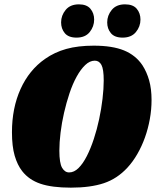

<svg xmlns="http://www.w3.org/2000/svg" viewBox="-20 -855 725 883"><path d="M411 -645Q497 -645 550.5 -623Q604 -601 635 -555Q655 -524 666 -485Q677 -446 677 -395Q677 -351 669 -307Q661 -263 646.5 -222.5Q632 -182 611.5 -146.5Q591 -111 566 -84Q519 -33 457.5 -12.5Q396 8 306 8Q219 8 166 -10Q113 -28 82 -68Q60 -96 47.5 -139Q35 -182 35 -247Q35 -358 74.5 -445.5Q114 -533 187 -584Q231 -615 285 -630Q339 -645 411 -645ZM298 -62Q321 -62 341.5 -82.5Q362 -103 379.5 -137.5Q397 -172 411.5 -216Q426 -260 436 -307Q446 -354 451.5 -400.5Q457 -447 457 -485Q457 -537 446.5 -556.5Q436 -576 416 -576Q393 -576 372 -556Q351 -536 332.5 -502.5Q314 -469 299.5 -425.5Q285 -382 274.5 -336Q264 -290 258.5 -245Q253 -200 253 -162Q253 -105 265.5 -83.5Q278 -62 298 -62ZM343 -835Q379 -835 396 -814.5Q413 -794 413 -765Q413 -733 392.5 -707.5Q372 -682 332 -682Q295 -682 278 -702.5Q261 -723 261 -752Q261 -784 282 -809.5Q303 -835 343 -835ZM555 -835Q592 -835 609 -814.5Q626 -794 626 -765Q626 -733 605 -707.5Q584 -682 544 -682Q507 -682 490 -702.5Q473 -723 473 -752Q473 -784 494 -809.5Q515 -835 555 -835Z"/></svg>

Font: Racing Sans One
Style: Regular
Weight: 400
Designer: Pablo Impallari, Rodrigo Fuenzalida
Foundry: Pablo Impallari, Rodrigo Fuenzalida
Version: Version 1.001; ttfautohint (v0.8) -G 200 -r 50